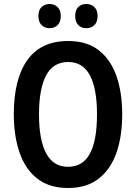

<svg xmlns="http://www.w3.org/2000/svg" viewBox="-20 -930 680 960"><path d="M591 -358Q591 -248 562 -165.5Q533 -83 473 -36.5Q413 10 321 10Q227 10 167 -36.5Q107 -83 78 -166.5Q49 -250 49 -359Q49 -535 117 -630Q185 -725 321 -725Q414 -725 473.5 -679Q533 -633 562 -550.5Q591 -468 591 -358ZM175 -358Q175 -230 211 -163Q247 -96 320 -96Q394 -96 429.5 -162Q465 -228 465 -358Q465 -487 429.5 -553.5Q394 -620 321 -620Q246 -620 210.5 -553Q175 -486 175 -358ZM172 -850Q172 -880 188 -895Q204 -910 228 -910Q252 -910 268 -894.5Q284 -879 284 -850Q284 -820 268 -804.5Q252 -789 228 -789Q204 -789 188 -804.5Q172 -820 172 -850ZM356 -850Q356 -880 371.5 -895Q387 -910 411 -910Q436 -910 452 -894.5Q468 -879 468 -850Q468 -820 452 -804.5Q436 -789 411 -789Q387 -789 371.5 -804.5Q356 -820 356 -850Z"/></svg>

Font: Noto Sans Thai Looped Condensed SemiBold
Style: Regular
Weight: 600
Width: 3
Designer: Sasikarn Vongin, Ben Mitchell
Foundry: The Fontpad Ltd
Version: Version 1.001; ttfautohint (v1.8.4.7-5d5b)